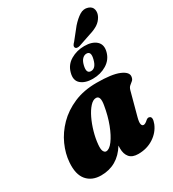

<svg xmlns="http://www.w3.org/2000/svg" viewBox="-212 -1000 1020 1130"><g transform="rotate(-30 298.5 -435.5)"><path d="M495 -178.5Q486.5 -147 489.8 -133.5Q493 -120 504 -120Q515.5 -120 533.5 -137Q545.5 -146.5 555 -142.5Q576.5 -136.5 559.5 -92.5Q540 -45.5 495 -16.5Q450 12.5 391.5 12.5Q351 12.5 332.2 -9.8Q313.5 -32 313.5 -70Q313.5 -79 314 -89Q251.5 12.5 139.5 12.5Q77.5 12.5 43.2 -27.5Q9 -67.5 15 -147Q19 -204.5 45 -262.2Q71 -320 118 -367.8Q165 -415.5 232.2 -444.5Q299.5 -473.5 386.5 -473.5Q490 -473.5 538.5 -453Q587 -432.5 583.5 -403Q581.5 -386 572.2 -378.2Q563 -370.5 552.8 -362.2Q542.5 -354 537.5 -336.5ZM214 -154Q211 -121 218 -108.2Q225 -95.5 235 -95.5Q257 -95.5 281.5 -128.2Q306 -161 327 -215.5Q348 -270 359 -336.5Q370 -398 339 -398Q318.5 -398 297.8 -375Q277 -352 259.2 -315Q241.5 -278 229.5 -235.5Q217.5 -193 214 -154ZM454 -824.5Q483 -857 510.2 -873.8Q537.5 -890.5 565.5 -881Q591 -872.5 595.8 -849.8Q600.5 -827 588 -804Q574.5 -779.5 552.2 -765Q530 -750.5 495 -740L409.5 -711Q399.5 -708 391 -709.5Q382.5 -711 379.5 -718Q376.5 -725.5 381 -733.2Q385.5 -741 393 -748ZM381 -504.5Q329.5 -504.5 301 -529Q272.5 -553.5 285.5 -601Q297.5 -648 339.2 -672.5Q381 -697 432 -697Q485 -697 512.8 -671.8Q540.5 -646.5 528.5 -601Q516.5 -555 475.2 -529.8Q434 -504.5 381 -504.5ZM421 -652Q406 -652 393.2 -639.5Q380.5 -627 374 -601Q361 -549 394 -549Q427 -549 440 -601Q453.5 -652 421 -652Z"/></g></svg>

Font: Fraunces 72pt S050 Black
Style: Italic
Weight: 900
Italic angle: -16°
Version: Version 1.000; ttfautohint (v1.8.3)